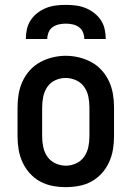

<svg xmlns="http://www.w3.org/2000/svg" viewBox="-20 -760 540 788"><path d="M250 8Q223 8 196 3Q169 -2 145 -15Q121 -28 102.5 -48.5Q84 -69 72.5 -94Q61 -119 56.5 -146Q52 -173 52 -200V-320Q52 -347 56.5 -374Q61 -401 72.5 -426Q84 -451 102.5 -471.5Q121 -492 145 -505Q169 -518 196 -524.5Q223 -531 250 -531Q277 -531 304 -524.5Q331 -518 355 -505Q379 -492 397.5 -471.5Q416 -451 427.5 -426Q439 -401 443.5 -374Q448 -347 448 -320V-200Q448 -173 443.5 -146Q439 -119 427.5 -94Q416 -69 397.5 -48.5Q379 -28 355 -15Q331 -2 304 3Q277 8 250 8ZM250 -80Q272 -80 292.5 -89.5Q313 -99 325.5 -117Q338 -135 342.5 -156.5Q347 -178 347 -200V-320Q347 -342 342.5 -364Q338 -386 325 -404Q312 -422 291.5 -431Q271 -440 249 -440Q227 -440 206.5 -430.5Q186 -421 174 -403Q162 -385 157.5 -363.5Q153 -342 153 -320V-200Q153 -178 157.5 -156.5Q162 -135 174.5 -117Q187 -99 207.5 -89.5Q228 -80 250 -80ZM86 -600Q86 -620 90.5 -640.5Q95 -661 106.5 -678Q118 -695 134.5 -707.5Q151 -720 170 -727.5Q189 -735 209.5 -737.5Q230 -740 250 -740Q270 -740 290.5 -737.5Q311 -735 330 -727.5Q349 -720 365.5 -707.5Q382 -695 393.5 -678Q405 -661 409.5 -640.5Q414 -620 414 -600H326Q326 -614 320.5 -627.5Q315 -641 303.5 -649Q292 -657 278 -660Q264 -663 250 -663Q236 -663 222 -660Q208 -657 196.5 -649Q185 -641 179.5 -627.5Q174 -614 174 -600Z"/></svg>

Font: Zed Sans Semibold
Style: Regular
Weight: 600
Designer: Belleve Invis
Foundry: Belleve Invis
Version: Version 1.0.0; ttfautohint (v1.8.4)